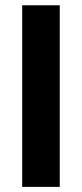

<svg xmlns="http://www.w3.org/2000/svg" viewBox="-20 -712 311 731"><path d="M207.5 -691.9V-0.5H64.5V-691.9Z"/></svg>

Font: Vazirmatn RD Black
Style: Regular
Weight: 900
Designer: Saber Rastikerdar
Foundry: Saber Rastikerdar
Version: Version 32.102